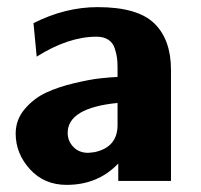

<svg xmlns="http://www.w3.org/2000/svg" viewBox="-20 -508 565 539"><path d="M24 -133Q24 -172 49.5 -202Q75 -232 109.5 -248Q144 -264 188.5 -274.5Q233 -285 260.5 -288Q288 -291 310 -292V-317Q310 -334 308.5 -345.5Q307 -357 302 -372.5Q297 -388 284 -396.5Q271 -405 251 -405Q172 -405 83 -349L74 -443Q163 -488 254 -488Q366 -488 413 -442.5Q460 -397 460 -312V0H312V-49Q255 11 167 11Q104 11 64 -33Q24 -77 24 -133ZM170 -135Q170 -112 186 -95.5Q202 -79 227 -79Q232 -79 246 -81Q310 -95 310 -157V-219Q170 -205 170 -135Z"/></svg>

Font: Coval
Style: Black
Weight: 1000
Foundry: Context Ltd
Version: Version 001.000